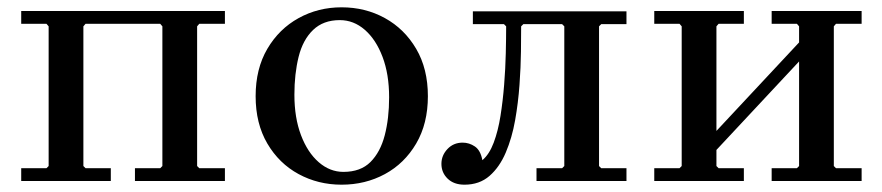

<svg xmlns="http://www.w3.org/2000/svg" viewBox="-20 -495 2413 525"><path d="M525 -430 519 -423V-41L525 -35H595V0H349V-35H418L424 -41V-423L418 -430H214L208 -423V-41L214 -35H283V0H38V-35H107L113 -41V-423L107 -430H38V-465H595V-430Z M914 -475Q979 -475 1032.5 -445.5Q1086 -416 1118 -361.5Q1150 -307 1150 -232Q1150 -157 1118 -102.5Q1086 -48 1032.5 -19Q979 10 914 10Q850 10 796.5 -19Q743 -48 711 -102.5Q679 -157 679 -232Q679 -307 711 -361.5Q743 -416 796.5 -445.5Q850 -475 914 -475ZM919 -25Q966 -25 993 -52Q1020 -79 1032 -125Q1044 -171 1044 -229Q1044 -292 1026 -339.5Q1008 -387 977.5 -413.5Q947 -440 909 -440Q864 -440 836 -413Q808 -386 796.5 -339.5Q785 -293 785 -236Q785 -173 803 -125.5Q821 -78 851.5 -51.5Q882 -25 919 -25Z M1624 -429 1618 -423V-41L1624 -35H1693V0H1447V-35H1517L1523 -41V-423L1517 -429H1411L1405 -423Q1405 -396 1404.5 -354Q1404 -312 1400.5 -263Q1397 -214 1388.5 -166Q1380 -118 1363 -78Q1346 -38 1318.5 -14Q1291 10 1250 10Q1221 10 1204 -6.5Q1187 -23 1187 -47Q1187 -70 1203.5 -87.5Q1220 -105 1245 -105Q1263 -105 1278.5 -94.5Q1294 -84 1299 -57Q1318 -73 1330 -105Q1342 -137 1348.5 -178Q1355 -219 1358.5 -263Q1362 -307 1363 -349Q1364 -391 1364 -423L1358 -429H1273V-464H1693V-429Z M1939 -41 1945 -35H2014V0H1769V-35H1838L1844 -41V-423L1838 -430H1769V-465H2014V-430H1945L1939 -423ZM2260 -41 2266 -35H2336V0H2090V-35H2159L2165 -41V-423L2159 -430H2090V-465H2336V-430H2266L2260 -423ZM2165 -327 1939 -85V-137L2165 -379Z"/></svg>

Font: Brygada 1918 Medium
Style: Regular
Weight: 500
Designer: Mateusz Machalski | Borys Kosmynka | Przemek Hoffer
Foundry: NIEPODLEGLA 2018
Version: Version 3.006